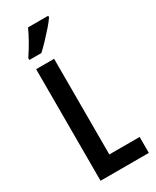

<svg xmlns="http://www.w3.org/2000/svg" viewBox="-235 -1001 866 1064"><g transform="rotate(-30 198.0 -468.5)"><path d="M71 0V-714H186V-102H380V0ZM277 -928Q264 -908 240 -880.5Q216 -853 189.5 -825Q163 -797 141 -777H64V-789Q91 -829 112 -866.5Q133 -904 148 -937H277Z"/></g></svg>

Font: Noto Sans Tamil ExtraCondensed SemiBold
Style: Regular
Weight: 600
Width: 2
Designer: Jelle Bosma - Monotype Design Team
Foundry: Monotype Imaging Inc.
Version: Version 2.004; ttfautohint (v1.8.4.7-5d5b)